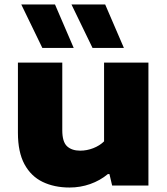

<svg xmlns="http://www.w3.org/2000/svg" viewBox="-20 -828 747 857"><path d="M290.5 9Q222.5 9 170.5 -16Q118.5 -41 89.2 -95Q60 -149 60 -235.5V-548.5H258V-246.5Q258 -195 279.2 -175.2Q300.5 -155.5 338 -155.5Q367.5 -155.5 396 -166.5Q424.5 -177.5 444.5 -197V-548.5H642.5V0H480.5L468.5 -51H461.5Q426.5 -22 382.5 -6.5Q338.5 9 290.5 9ZM393 -614 299 -808H449.5L533 -614ZM169 -614 75 -808H225.5L309 -614Z"/></svg>

Font: Encode Sans Expanded ExtraBold
Style: Regular
Weight: 800
Width: 7
Designer: Multiple Designers
Foundry: Impallari Type
Version: Version 3.000; ttfautohint (v1.8.3) -l 8 -r 50 -G 200 -x 14 